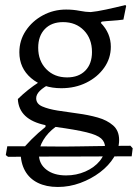

<svg xmlns="http://www.w3.org/2000/svg" viewBox="-20 -502 548 764"><path d="M247 -194Q293 -194 319.5 -221Q346 -248 346 -295Q346 -348 314 -381Q282 -414 231 -414Q185 -414 158.5 -386.5Q132 -359 132 -312Q132 -260 164 -227Q196 -194 247 -194ZM224 -151Q151 -151 104 -191Q57 -231 57 -294Q57 -341 82.5 -379.5Q108 -418 150.5 -441Q193 -464 243 -464Q271 -464 296.5 -459Q322 -454 341 -454Q364 -456 401.5 -464Q439 -472 479 -482L482 -478L471 -424Q449 -421 425 -419.5Q401 -418 385 -416L381 -411Q421 -370 421 -316Q421 -270 394.5 -232.5Q368 -195 323.5 -173Q279 -151 224 -151ZM210 242Q164 242 130.5 225.5Q97 209 79.5 177.5Q62 146 62 102Q78 80 105 53Q132 26 161 3V-4Q108 -15 80.5 -41Q53 -67 51 -108Q91 -147 135 -175V-188L184 -171Q153 -155 138.5 -140.5Q124 -126 124 -111Q124 -89 148 -78.5Q172 -68 209.5 -62Q247 -56 289 -50.5Q331 -45 368.5 -34.5Q406 -24 430 -3Q454 18 454 55Q454 90 433.5 123.5Q413 157 378 183.5Q343 210 299.5 226Q256 242 210 242ZM243 196Q284 196 319.5 180.5Q355 165 376.5 139Q398 113 398 84Q398 63 382.5 49Q367 35 324.5 24.5Q282 14 201 3Q170 26 152.5 55Q135 84 135 113Q135 150 164.5 173Q194 196 243 196ZM12 122 3 115 9 80Q39 80 74.5 80Q110 80 144 80.5Q178 81 206 81Q234 81 249 81Q264 81 293 80.5Q322 80 358 79.5Q394 79 431 78.5Q468 78 499 78L508 88L504 120L230 121Q212 121 174 121Q136 121 92 121.5Q48 122 12 122Z"/></svg>

Font: Alegreya
Style: Regular
Weight: 400
Designer: Juan Pablo del Peral
Foundry: Huerta Tipografica
Version: Version 2.009